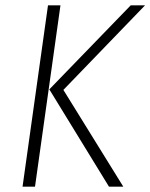

<svg xmlns="http://www.w3.org/2000/svg" viewBox="-20 -704 567 724"><path d="M65 0 161 -684H208L112 0ZM391 0 166 -367 473 -684H527L219 -365L445 0Z"/></svg>

Font: Fira Sans Condensed ExtraLight
Style: Italic
Weight: 275
Width: 3
Italic angle: -8°
Designer: Carrois Corporate & Edenspiekermann AG
Foundry: Carrois Corporate GbR & Edenspiekermann AG
Version: Version 4.203